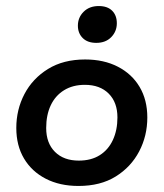

<svg xmlns="http://www.w3.org/2000/svg" viewBox="-20 -606 542 636"><path d="M240 10Q178 10 131.5 -14Q85 -38 59.5 -81Q34 -124 34 -182Q34 -243 61 -294.5Q88 -346 139 -377.5Q190 -409 262 -409Q324 -409 370.5 -385Q417 -361 442.5 -318Q468 -275 468 -217Q468 -156 441 -104.5Q414 -53 363.5 -21.5Q313 10 240 10ZM241 -74Q282 -74 310.5 -92Q339 -110 354 -142.5Q369 -175 369 -217Q369 -267 340 -296Q311 -325 261 -325Q221 -325 192 -307Q163 -289 148 -257Q133 -225 133 -182Q133 -132 162 -103Q191 -74 241 -74ZM299 -464Q270 -464 254 -480Q238 -496 238 -521Q238 -548 257 -567Q276 -586 307 -586Q336 -586 351.5 -570.5Q367 -555 367 -529Q367 -502 348.5 -483Q330 -464 299 -464Z"/></svg>

Font: Rokkitt SemiBold SemiBold
Style: Italic
Weight: 600
Italic angle: -9°
Version: Version 3.103